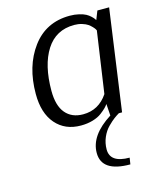

<svg xmlns="http://www.w3.org/2000/svg" viewBox="-114 -588 743 916"><g transform="rotate(-15 257.5 -130.0)"><path d="M511 -500 441 0H425Q413 7 399.5 17Q386 27 367 46Q348 65 336 93Q324 121 324 152Q324 218 420 218L415 250Q274 250 274 156Q274 69 383 0L379 -58Q373 -49 364.5 -40.5Q356 -32 339 -19Q322 -6 295 2Q268 10 236 10Q158 10 112 -43Q66 -96 66 -191Q66 -328 133.5 -419Q201 -510 319 -510Q343 -510 364 -505Q385 -500 397 -493.5Q409 -487 418.5 -478Q428 -469 431 -464.5Q434 -460 436 -457L453 -500ZM260 -39Q337 -39 382 -106L426 -409Q425 -411 422.5 -415.5Q420 -420 412 -428.5Q404 -437 394 -444Q384 -451 366 -456.5Q348 -462 328 -462Q237 -462 189.5 -387.5Q142 -313 142 -186Q142 -113 173 -76Q204 -39 260 -39Z"/></g></svg>

Font: ArsenalItalic
Style: Italic
Weight: 400
Italic angle: -9°
Designer: Andrij Shevchenko
Foundry: Stairsfor.com
Version: Version 1.000